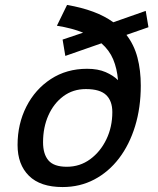

<svg xmlns="http://www.w3.org/2000/svg" viewBox="-20 -745 640 776"><path d="M233 11Q143 11 97 -34.5Q51 -80 51 -159Q51 -244 86.5 -314Q122 -384 185.5 -425.5Q249 -467 332 -467Q376 -467 407 -453.5Q438 -440 457 -421Q453 -468 437.5 -505Q422 -542 390 -570L244 -519L233 -585L316 -613Q272 -631 210 -641L251 -725Q369 -705 438 -655L569 -701L580 -635L491 -604Q522 -564 535.5 -512.5Q549 -461 549 -399Q549 -310 526 -235Q503 -160 461 -105Q419 -50 361 -19.5Q303 11 233 11ZM250 -71Q303 -71 344.5 -101.5Q386 -132 410 -182Q434 -232 434 -292Q434 -337 409 -361Q384 -385 327 -385Q275 -385 236 -356Q197 -327 175.5 -278.5Q154 -230 154 -170Q154 -122 176 -96.5Q198 -71 250 -71Z"/></svg>

Font: Geist Mono Medium
Style: Italic
Weight: 500
Italic angle: -12°
Monospace: yes
Designer: Basement.studio, Andrés Briganti, Mateo Zaragoza
Foundry: Basement.studio, Vercel, Andrés Briganti, Guido Ferreyra, Mateo Zaragoza
Version: Version 1.500; ttfautohint (v1.8.4.7-5d5b)